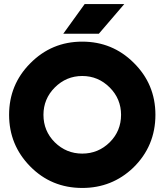

<svg xmlns="http://www.w3.org/2000/svg" viewBox="-20 -918 814 950"><path d="M387 -542Q466 -542 523 -485Q551 -457 565 -423Q579 -389 579 -350Q579 -270 523 -214Q466 -158 387 -158Q308 -158 251 -214Q195 -270 195 -350Q195 -389 209 -423Q223 -457 251 -485Q308 -542 387 -542ZM387 -712Q235 -712 129 -604Q25 -499 25 -350Q25 -201 129 -95Q234 12 387 12Q534 12 639 -88Q749 -195 749 -350Q749 -502 641 -608Q536 -712 387 -712ZM293 -751H469L595 -898H399Z"/></svg>

Font: Unageo
Style: Black
Weight: 900
Designer: Richard Sepsi
Foundry: Richard Sepsi
Version: Version 2.000